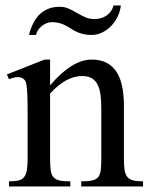

<svg xmlns="http://www.w3.org/2000/svg" viewBox="-20 -676 540 696"><path d="M274.4 0V-18.6Q299.3 -18.6 313.7 -21.7Q328.1 -24.9 335.7 -33.9Q343.3 -43 345.2 -59.1Q347.2 -75.2 347.2 -101.1V-283.7Q347.2 -314 343.8 -336.2Q340.3 -358.4 332 -372.6Q323.7 -386.7 310.5 -393.6Q297.4 -400.4 277.3 -400.4Q249 -400.4 220 -384.8Q190.9 -369.1 161.6 -336.9V-101.1Q161.6 -74.7 163.8 -58.6Q166 -42.5 173.8 -33.7Q181.6 -24.9 196 -21.7Q210.4 -18.6 234.9 -18.6V0H12.7V-18.6Q33.7 -18.6 46.9 -21.7Q60.1 -24.9 67.4 -34.2Q74.7 -43.5 77.4 -59.6Q80.1 -75.7 80.1 -101.1V-267.6Q80.1 -307.6 79.1 -330.6Q78.1 -353.5 76.4 -365.7Q74.7 -377.9 72 -382.3Q69.3 -386.7 65.4 -389.6Q49.3 -403.8 12.7 -388.7L4.9 -406.2L141.6 -460H161.6V-366.7Q241.2 -460 312 -460Q344.7 -460 367.2 -448Q389.6 -436 403.3 -414.1Q417 -392.1 423.1 -361.3Q429.2 -330.6 429.2 -293V-101.1Q429.2 -76.2 431.6 -60.1Q434.1 -43.9 441.4 -34.9Q448.7 -25.9 462.4 -22.2Q476.1 -18.6 498.5 -18.6V0ZM418 -656.2Q416 -636.2 407 -616.9Q397.9 -597.7 383.8 -582.8Q369.6 -567.9 351.3 -558.6Q333 -549.3 312 -549.3Q293.9 -549.3 280.5 -552.7Q267.1 -556.2 256.3 -561.3Q245.6 -566.4 236.6 -572.5Q227.5 -578.6 217.5 -583.7Q207.5 -588.9 195.6 -592.3Q183.6 -595.7 167.5 -595.7Q157.7 -595.7 147.9 -591.6Q138.2 -587.4 130.4 -580.8Q122.6 -574.2 117.2 -565.9Q111.8 -557.6 110.8 -549.3H85Q90.3 -570.8 99.4 -589.6Q108.4 -608.4 121.8 -622.1Q135.3 -635.7 153.8 -643.6Q172.4 -651.4 195.8 -651.4Q214.8 -651.4 229.7 -644.5Q244.6 -637.7 259 -629.2Q273.4 -620.6 288.6 -613.8Q303.7 -606.9 322.8 -606.9Q334.5 -606.9 345.7 -610.1Q356.9 -613.3 366.2 -619.6Q375.5 -626 382.1 -635.3Q388.7 -644.5 391.6 -656.2Z"/></svg>

Font: Doulos SIL Am
Style: Regular
Weight: 400
Designer: Walt Agee, Victor Gaultney, Peter Martin, Debbi Hosken, Becca Hirsbrunner
Foundry: SIL International
Version: Version 5.000